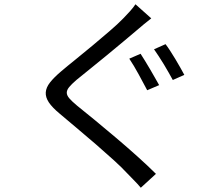

<svg xmlns="http://www.w3.org/2000/svg" viewBox="-20 -821 1040 900"><path d="M639 -569Q648 -555 660 -535.5Q672 -516 684 -495.5Q696 -475 707 -455.5Q718 -436 726 -422L670 -398Q662 -413 651.5 -432.5Q641 -452 630 -472.5Q619 -493 607.5 -512Q596 -531 586 -546ZM756 -614Q766 -601 778 -582.5Q790 -564 802 -544Q814 -524 825 -504.5Q836 -485 844 -470L790 -446Q781 -462 770.5 -481Q760 -500 748 -519.5Q736 -539 724 -557.5Q712 -576 702 -590ZM689 -735Q673 -723 653.5 -706.5Q634 -690 621 -679Q595 -657 558 -626Q521 -595 481.5 -562.5Q442 -530 403.5 -499Q365 -468 338 -446Q315 -426 304 -412.5Q293 -399 293 -386.5Q293 -374 305 -360Q317 -346 341 -326Q375 -299 423.5 -259Q472 -219 524 -175Q576 -131 625.5 -86.5Q675 -42 711 -6L640 59Q625 41 606.5 22.5Q588 4 572 -13Q552 -35 513.5 -70Q475 -105 430 -144Q385 -183 339.5 -221Q294 -259 260 -288Q225 -317 209 -341Q193 -365 194.5 -388Q196 -411 214.5 -434.5Q233 -458 266 -486Q294 -510 334 -542Q374 -574 415 -608.5Q456 -643 494.5 -676Q533 -709 558 -735Q573 -750 589.5 -768.5Q606 -787 615 -801Z"/></svg>

Font: SpoqaHanSansJP-Regular
Style: Regular
Weight: 400
Designer: [Source Han Sans]
Ryoko NISHIZUKA  (kana & ideographs); Paul D. Hunt (Latin, Greek & Cyrillic); Wenlong ZHANG  (bopomofo
Foundry: Spoqa (http://bi.spoqa.com)
Version: Version 1.002.20150607